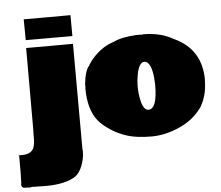

<svg xmlns="http://www.w3.org/2000/svg" viewBox="-64 -832 1342 1166"><g transform="rotate(-5 607.0 -248.5)"><path d="M124 -631.8 122.6 -758.8H265.1L407.7 -759.3L408.2 -631.8ZM31.2 259.8Q17.1 250 20 237.8V236.3Q21.5 230.5 21.5 229V219.7L22.9 172.9V61.5H39.1Q100.6 61.5 114.3 19.5Q121.1 -0.5 121.1 -32.2V-39.6L122.1 -101.6V-584H264.6L407.7 -584.5Q409.2 -269.5 409.2 52.7V54.7Q410.6 64.5 410.6 73.7Q410.6 114.3 393.8 158Q377 201.7 350.1 220.2H350.6Q288.1 261.2 166 261.2L114.3 259.8H111.3L108.4 260.3H99.6Q96.7 260.3 94.7 259.3H85.9Q78.6 261.7 69.8 261.7Q61 261.7 49.3 260.7H46.4Q37.6 259.8 31.2 259.8ZM22.9 61.5H19L22.9 56.6Z M1187 -295.4Q1186 -290.5 1186 -289.6V-285.6Q1184.6 -205.1 1148.9 -140.6H1149.4Q1099.6 -64.5 1010.5 -23.4Q921.4 17.6 835 17.6Q748.5 17.6 691.7 0.7Q634.8 -16.1 586.4 -48.3Q538.1 -80.6 514.6 -110.4Q459 -180.7 459 -309.1Q459 -313.5 460.4 -316.4V-324.2Q459 -326.2 459 -328.1L460 -333.5H459.5Q468.8 -418.9 495.6 -445.8Q495.6 -451.2 502.4 -458V-457.5L509.8 -469.2Q567.4 -543 641.6 -570.3L658.7 -576.7Q690.9 -592.3 749 -600.1L764.6 -601.6Q768.1 -602.1 778.6 -602.5Q789.1 -603 793.5 -604.5L814.5 -604Q815.9 -604.5 817.9 -604.5Q819.8 -604.5 822.3 -604L821.8 -604.5Q824.7 -603 830.6 -603Q832.5 -605 837.4 -605Q943.4 -605 1017.6 -561.5L1027.3 -557.1Q1187 -480.5 1187 -295.4ZM883.3 -292.5Q881.3 -389.6 855.5 -423.8Q844.7 -438 829.3 -438Q814 -438 802.2 -420.2Q790.5 -402.3 783.4 -364.3Q776.4 -326.2 776.4 -296.6Q776.4 -267.1 779.1 -245.8Q781.7 -224.6 787.1 -200.9Q792.5 -177.2 803.7 -161.4Q814.9 -145.5 829.1 -145.5Q883.3 -145.5 883.3 -292.5Z"/></g></svg>

Font: Bowlby One
Style: Regular
Weight: 400
Designer: vernon adams
Foundry: vernon adams
Version: Version 1.001